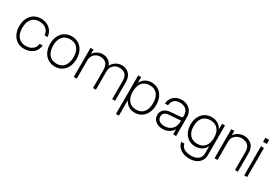

<svg xmlns="http://www.w3.org/2000/svg" viewBox="42 -1653 4074 2858"><g transform="rotate(30 2079.0 -224.0)"><path d="M42.5 -252Q42.5 -330 71.2 -388Q100 -446 151.2 -478Q202.5 -510 270 -510Q331 -510 379 -486Q427 -462 456 -419.2Q485 -376.5 489.5 -319.5H437Q434 -384 388.5 -422Q343 -460 270 -460Q186.5 -460 140.8 -405.5Q95 -351 95 -252Q95 -152.5 141 -97.2Q187 -42 270 -42Q342.5 -42 388 -77.8Q433.5 -113.5 437 -174H489.5Q481.5 -91 421.5 -41.5Q361.5 8 270 8Q202.5 8 151.2 -24.5Q100 -57 71.2 -115.5Q42.5 -174 42.5 -252Z M572 -252Q572 -330 600.8 -388Q629.5 -446 681 -478Q732.5 -510 800.5 -510Q868.5 -510 919.2 -478Q970 -446 998.5 -388Q1027 -330 1027 -252Q1027 -174 998.5 -115.5Q970 -57 919.2 -24.5Q868.5 8 800.5 8Q732.5 8 681 -24.5Q629.5 -57 600.8 -115.5Q572 -174 572 -252ZM974.5 -252Q974.5 -351 929 -405.5Q883.5 -460 800.5 -460Q717 -460 670.8 -405.5Q624.5 -351 624.5 -252Q624.5 -152.5 670.8 -97.2Q717 -42 800.5 -42Q883.5 -42 929 -97.2Q974.5 -152.5 974.5 -252Z M1454.5 -309.5Q1454.5 -388.5 1417.8 -424.2Q1381 -460 1318.5 -460Q1278 -460 1245.5 -441.5Q1213 -423 1194 -390.8Q1175 -358.5 1175 -316.5V0H1124V-500H1175V-425.5Q1201.5 -466 1243.5 -488Q1285.5 -510 1328.5 -510Q1385.5 -510 1428.2 -482.8Q1471 -455.5 1490.5 -403Q1514 -454 1561.5 -482Q1609 -510 1658.5 -510Q1734.5 -510 1784.2 -461.5Q1834 -413 1834 -320.5V0H1784.5V-309.5Q1784.5 -388.5 1747.8 -424.2Q1711 -460 1648.5 -460Q1608 -460 1575.2 -441.5Q1542.5 -423 1523.2 -390.8Q1504 -358.5 1504 -316.5V0H1454.5Z M1943 -500H1994V-401.5Q2020.5 -453 2066.2 -481.5Q2112 -510 2171.5 -510Q2238.5 -510 2289 -478Q2339.5 -446 2367.5 -388Q2395.5 -330 2395.5 -252Q2395.5 -174 2367.5 -115.5Q2339.5 -57 2289 -24.5Q2238.5 8 2171.5 8Q2112 8 2066.2 -21Q2020.5 -50 1994 -101.5V163H1943ZM2342.5 -252Q2342.5 -351 2297.2 -405.5Q2252 -460 2169 -460Q2085.5 -460 2039.8 -405.5Q1994 -351 1994 -252Q1994 -152.5 2039.8 -97.2Q2085.5 -42 2169 -42Q2252 -42 2297.2 -97.2Q2342.5 -152.5 2342.5 -252Z M2883 -325V0H2832V-86.5Q2804.5 -41.5 2758 -15.8Q2711.5 10 2652.5 10Q2577 10 2529.8 -30Q2482.5 -70 2482.5 -134Q2482.5 -190.5 2521.5 -226.5Q2560.5 -262.5 2628.5 -268L2807.5 -283Q2832 -285 2832 -309V-326Q2832 -388 2792.8 -424.2Q2753.5 -460.5 2686.5 -460.5Q2562.5 -460.5 2549.5 -336H2496.5Q2500 -387.5 2525.8 -426.8Q2551.5 -466 2594 -488Q2636.5 -510 2690.5 -510Q2747 -510 2790.2 -486.2Q2833.5 -462.5 2858.2 -420.8Q2883 -379 2883 -325ZM2534 -136Q2534 -91.5 2567 -65.8Q2600 -40 2656.5 -40Q2736 -40 2784 -89Q2832 -138 2832 -219.5V-235.5L2638.5 -221.5Q2534 -214 2534 -136Z M3435 -500V10.5Q3435 65 3408.2 106.2Q3381.5 147.5 3333.5 170.5Q3285.5 193.5 3221 193.5Q3126.5 193.5 3065 150.2Q3003.5 107 2992.5 36H3046.5Q3053.5 86 3099.2 114.2Q3145 142.5 3221 142.5Q3298.5 142.5 3342 106.8Q3385.5 71 3385.5 6V-114Q3358.5 -63.5 3312.5 -35.2Q3266.5 -7 3206.5 -7Q3139.5 -7 3089.2 -38.5Q3039 -70 3011 -126.8Q2983 -183.5 2983 -259Q2983 -334.5 3011 -390.8Q3039 -447 3089.2 -478.5Q3139.5 -510 3206.5 -510Q3266.5 -510 3312.5 -482Q3358.5 -454 3385.5 -404V-500ZM3035.5 -259Q3035.5 -163 3081.5 -109.8Q3127.5 -56.5 3210.5 -56.5Q3294 -56.5 3339.8 -109.8Q3385.5 -163 3385.5 -259Q3385.5 -354.5 3339.8 -407.2Q3294 -460 3210.5 -460Q3127.5 -460 3081.5 -407.2Q3035.5 -354.5 3035.5 -259Z M3544 -500H3595V-422.5Q3622.5 -464.5 3667.2 -487.2Q3712 -510 3758 -510Q3839.5 -510 3892 -461.5Q3944.5 -413 3944.5 -320.5V0H3895V-309.5Q3895 -388.5 3855.2 -424.2Q3815.5 -460 3748.5 -460Q3705 -460 3670.2 -441.5Q3635.5 -423 3615.2 -390.8Q3595 -358.5 3595 -316.5V0H3544Z M4047 -642.5H4111.5V-573H4047ZM4053.5 -500H4104.5V0H4053.5Z"/></g></svg>

Font: Overused Grotesk Light
Style: Regular
Weight: 300
Version: Version 0.004